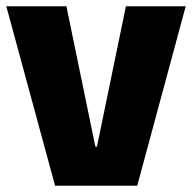

<svg xmlns="http://www.w3.org/2000/svg" viewBox="-20 -590 610 610"><path d="M288 -124H283L191 -570H0L155 0H416L570 -570H380Z"/></svg>

Font: FilmFarsi Display
Style: Regular
Weight: 400
Designer: Borna Izadpanah
Foundry: Borna Izadpanah
Version: Version 1.000;PS 001.000;hotconv 1.0.88;makeotf.lib2.5.64775